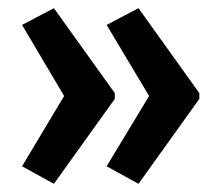

<svg xmlns="http://www.w3.org/2000/svg" viewBox="-20 -505 539 470"><path d="M468 -263 319 -55 241 -98 345 -270 241 -444 319 -485 468 -277ZM261 -263 112 -55 34 -98 137 -270 34 -444 112 -485 261 -277Z"/></svg>

Font: Noto Sans Gujarati UI ExtraCondensed SemiBold
Style: Regular
Weight: 600
Width: 2
Designer: Jelle Bosma - Monotype Design Team, Universal Thirst
Foundry: Monotype Imaging Inc.
Version: Version 2.106; ttfautohint (v1.8.4.7-5d5b)